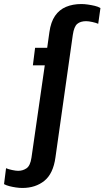

<svg xmlns="http://www.w3.org/2000/svg" viewBox="-113 -748 518 952"><path d="M-2 184Q-17 184 -34 181.5Q-51 179 -66.5 175Q-82 171 -93 165L-83 86Q-72 91 -53 95Q-34 99 -23 99Q0 99 18.5 86.5Q37 74 43 34L109 -424H50L61 -511H121L132 -589Q139 -639 160 -669.5Q181 -700 214.5 -714Q248 -728 290 -728Q305 -728 322.5 -725.5Q340 -723 357 -719Q374 -715 385 -708L374 -630Q363 -635 344.5 -639Q326 -643 314 -643Q286 -643 270 -629.5Q254 -616 248 -575L162 32Q151 113 107 148.5Q63 184 -2 184Z"/></svg>

Font: Chivo Medium Medium
Style: Italic
Weight: 500
Italic angle: -8.05°
Version: Version 2.002